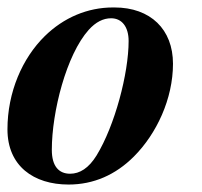

<svg xmlns="http://www.w3.org/2000/svg" viewBox="-23 -482 543 515"><path d="M280 -462C212 -462 148 -435 97 -385C37 -326 -3 -235 -3 -135C-3 -37 67 13 161 13C228 13 287 -13 336 -62C397 -123 441 -217 441 -311C441 -403 381 -462 284 -462ZM322 -372C322 -285 285 -145 236 -65C215 -31 191 -16 165 -16C135 -16 116 -36 116 -80C116 -182 155 -335 215 -402C234 -423 254 -433 275 -433C304 -433 322 -410 322 -372Z"/></svg>

Font: XITS
Style: Bold Italic
Weight: 700
Italic angle: -16.33°
Designer: MicroPress Inc., with final additions and corrections provided by Coen Hoffman, Elsevier (retired)
Version: Version 1.105